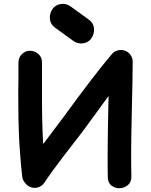

<svg xmlns="http://www.w3.org/2000/svg" viewBox="-20 -988 793 1010"><path d="M128 -10Q150 4 175 -1Q200 -6 214 -28Q249 -81 311 -162L416 -298L551 -483Q544 -166 547 -58Q547 -27 566 -12Q585 3 610 2Q635 1 653.5 -15Q672 -31 671 -62Q668 -175 673 -383Q678 -591 678 -663Q678 -689 660 -707Q642 -725 616 -725Q584 -725 565 -699Q480 -600 314 -372L213 -238L207 -231Q205 -265 203.5 -305.5Q202 -346 201.5 -383.5Q201 -421 201 -445V-659Q201 -687 182.5 -703.5Q164 -720 139 -721Q114 -722 95 -703Q77 -685 77 -659Q77 -633 77 -568Q76 -543 76 -506Q76 -469 76.5 -431.5Q77 -394 77 -370Q78 -327 79 -294.5Q80 -262 82 -231Q84 -200 87 -163Q91 -109 97 -58Q99 -41 111 -27Q118 -17 128 -10ZM416 -760Q446 -764 461.5 -787.5Q477 -811 474.5 -839Q472 -867 447 -885L353 -953Q329 -971 301 -967Q271 -963 255.5 -939.5Q240 -916 242.5 -888Q245 -860 270 -842L364 -774Q388 -756 416 -760Z"/></svg>

Font: Balsamiq Sans
Style: Bold
Weight: 700
Designer: Michael Angeles
Foundry: Balsamiq SRL
Version: Version 1.020; ttfautohint (v1.8.4.7-5d5b);gftools[0.9.26]